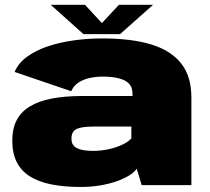

<svg xmlns="http://www.w3.org/2000/svg" viewBox="-20 -754 856 782"><path d="M309.5 7.5Q348 7.5 384.2 1.8Q420.5 -4 450.8 -14.2Q481 -24.5 503.5 -37.8Q526 -51 537 -67L557 0H759.5V-357Q759.5 -442.5 718.2 -495.2Q677 -548 596.2 -572.8Q515.5 -597.5 396.5 -597.5Q339 -597.5 282.2 -589.8Q225.5 -582 176.2 -565.8Q127 -549.5 91 -523.5Q55 -497.5 39.5 -461L270 -382.5Q280 -405 300 -418Q320 -431 346 -436.5Q372 -442 398 -442Q436 -442 463.2 -435.2Q490.5 -428.5 505 -413.8Q519.5 -399 519.5 -373.5V-363H316Q244 -363 190.2 -352.5Q136.5 -342 100.8 -320Q65 -298 47.5 -263.8Q30 -229.5 30 -181.5Q30 -130.5 48 -94.2Q66 -58 102 -35.5Q138 -13 189.8 -2.8Q241.5 7.5 309.5 7.5ZM359.5 -139.5Q339 -139.5 322.5 -142Q306 -144.5 294.5 -150Q283 -155.5 277 -165Q271 -174.5 271 -189.5Q271 -204.5 276.5 -214.2Q282 -224 292.8 -229Q303.5 -234 320.8 -236.2Q338 -238.5 361 -238.5H515V-190Q502 -176 477 -164.2Q452 -152.5 421.2 -146Q390.5 -139.5 359.5 -139.5ZM320 -615H469L603.5 -734.5H464.5L395 -660L326 -734.5H186.5Z"/></svg>

Font: Anybody SemiExpanded Black
Style: Regular
Weight: 900
Width: 6
Version: Version 1.113;gftools[0.9.25]